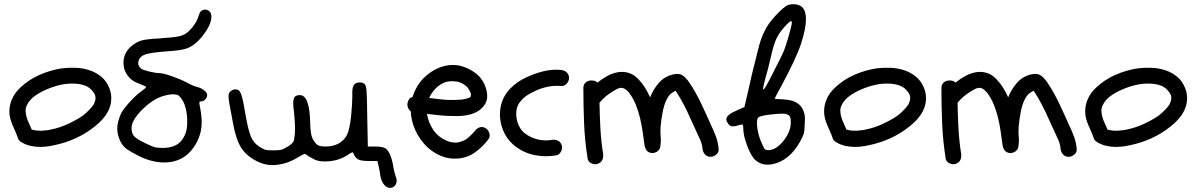

<svg xmlns="http://www.w3.org/2000/svg" viewBox="-20 -781 5785 930"><path d="M282.2 -450.2Q313.5 -454.1 347.7 -452.6Q381.8 -451.2 413.1 -440.9Q444.3 -430.7 469.7 -410.2Q495.1 -389.6 508.8 -356.4Q518.6 -333 519 -309.1Q519.5 -285.2 512.2 -263.2Q504.9 -241.2 490.7 -221.2Q476.6 -201.2 458 -184.6Q418 -148.4 370.1 -123Q322.3 -97.7 269.5 -84Q247.1 -78.1 223.1 -73.7Q199.2 -69.3 174.8 -69.3Q150.4 -69.3 127 -74.7Q103.5 -80.1 83 -92.8Q68.4 -101.6 65.4 -116.2Q59.6 -132.8 52.7 -147.5Q45.9 -162.1 39.6 -177.7Q33.2 -193.4 29.3 -209Q25.4 -224.6 25.4 -241.2Q25.4 -274.4 39.6 -304.2Q53.7 -334 78.1 -356.4Q119.1 -395.5 172.9 -418.9Q226.6 -442.4 282.2 -450.2ZM392.6 -366.2Q366.2 -376 335.9 -376Q303.7 -377 271.5 -369.6Q239.3 -362.3 210 -349.6Q182.6 -338.9 153.8 -319.8Q125 -300.8 111.3 -273.4Q103.5 -258.8 104 -243.7Q104.5 -228.5 108.9 -213.4Q113.3 -198.2 120.6 -183.1Q127.9 -168 133.8 -153.3Q149.4 -149.4 153.3 -149.4Q155.3 -148.4 158.2 -148.4Q161.1 -148.4 163.1 -148.4Q182.6 -146.5 198.2 -149.4Q209 -149.4 225.6 -153.3Q251 -158.2 274.4 -166.5Q297.9 -174.8 317.4 -184.6Q339.8 -195.3 361.3 -208Q382.8 -220.7 397.5 -234.4Q407.2 -243.2 416 -252.9Q420.9 -257.8 422.9 -260.7Q427.7 -267.6 430.7 -271Q433.6 -274.4 435.5 -279.3Q439.5 -286.1 439.5 -290Q440.4 -292 440.9 -294.9Q441.4 -297.9 442.4 -299.8V-310.5Q441.4 -314.5 441.4 -316.4Q441.4 -318.4 440.4 -320.3Q437.5 -327.1 435.1 -330.6Q432.6 -334 429.7 -337.9Q430.7 -336.9 427.2 -340.8Q423.8 -344.7 422.9 -345.7L415 -353.5Q410.2 -356.4 404.3 -360.4Q398.4 -364.3 392.6 -366.2Z M848.6 -315.4Q839.8 -324.2 818.4 -324.2Q799.8 -324.2 775.4 -317.4Q723.6 -303.7 670.4 -251.5Q617.2 -199.2 617.2 -161.1Q617.2 -135.7 628.9 -122.1Q640.6 -108.4 680.7 -88.9Q716.8 -71.3 729 -67.9Q741.2 -64.5 768.6 -64.5Q834 -64.5 862.3 -104.5Q886.7 -137.7 886.7 -184.6V-206.1Q882.8 -281.2 848.6 -315.4ZM953.1 -726.6Q961.9 -734.4 973.6 -734.4Q986.3 -734.4 995.1 -725.6Q1003.9 -716.8 1003.9 -700.2Q1003.9 -662.1 963.4 -609.9Q922.9 -557.6 879.9 -544.9Q851.6 -536.1 786.1 -532.2Q712.9 -526.4 686 -518.1Q659.2 -509.8 652.3 -489.3Q649.4 -480.5 649.4 -476.6Q649.4 -460 664.1 -448.2Q670.9 -442.4 702.6 -434.6Q734.4 -426.8 752.9 -426.8Q768.6 -426.8 810.1 -412.6Q851.6 -398.4 881.8 -382.8Q913.1 -365.2 939.5 -358.4Q957 -353.5 970.2 -342.3Q983.4 -331.1 983.4 -321.3Q983.4 -309.6 974.6 -299.8Q965.8 -290 956.1 -290Q947.3 -290 946.3 -288.1Q945.3 -286.1 946.3 -275.4Q957 -223.6 957 -187.5Q957 -139.6 935.5 -96.7Q883.8 5.9 775.4 5.9Q716.8 5.9 654.3 -24.4Q612.3 -45.9 595.2 -58.1Q578.1 -70.3 566.4 -89.8Q547.9 -124 547.9 -158.2Q547.9 -190.4 566.4 -231.4Q577.1 -252.9 610.4 -289.1Q643.6 -325.2 668.9 -341.8Q676.8 -347.7 682.6 -353Q688.5 -358.4 687.5 -359.4Q687.5 -363.3 655.3 -375Q626 -385.7 611.3 -400.4Q578.1 -432.6 578.1 -476.6Q578.1 -523.4 614.3 -555.7Q639.6 -577.1 664.1 -584.5Q688.5 -591.8 749 -594.7Q823.2 -599.6 849.1 -605.5Q875 -611.3 894.5 -629.9Q929.7 -663.1 942.4 -705.1Q947.3 -720.7 953.1 -726.6Z M1697.3 -373Q1706.1 -381.8 1722.7 -381.8Q1739.3 -381.8 1747.1 -373Q1752.9 -366.2 1755.4 -341.3Q1757.8 -316.4 1758.8 -216.8L1761.7 -71.3H1797.9Q1832 -71.3 1846.7 -62.5Q1874 -43.9 1885.7 29.3Q1889.6 54.7 1897.5 76.2Q1901.4 84 1901.4 93.8Q1901.4 108.4 1892.6 118.7Q1883.8 128.9 1869.1 128.9Q1850.6 128.9 1836.9 108.9Q1823.2 88.9 1820.3 55.7Q1814.5 23.4 1811.5 13.7L1807.6 -1H1767.6Q1728.5 -1 1713.9 -9.3Q1699.2 -17.6 1690.4 -42Q1687.5 -45.9 1669.9 -34.2Q1620.1 1 1552.7 1Q1518.6 1 1499 -10.7Q1477.5 -21.5 1465.8 -30.3Q1461.9 -35.2 1456.1 -35.2Q1450.2 -35.2 1420.9 -17.6Q1362.3 18.6 1297.9 18.6Q1260.7 18.6 1224.6 0Q1171.9 -26.4 1147 -67.4Q1122.1 -108.4 1108.4 -185.5Q1104.5 -210 1090.8 -280.3Q1086.9 -305.7 1086.9 -313.5Q1086.9 -336.9 1105.5 -344.7Q1118.2 -350.6 1129.9 -346.7Q1141.6 -344.7 1149.9 -319.3Q1158.2 -293.9 1169.9 -221.7Q1182.6 -149.4 1195.3 -119.1Q1208 -88.9 1236.3 -70.3Q1256.8 -57.6 1266.1 -55.2Q1275.4 -52.7 1303.7 -52.7Q1330.1 -52.7 1340.8 -55.2Q1351.6 -57.6 1371.1 -69.3Q1401.4 -86.9 1404.3 -103.5Q1409.2 -131.8 1409.2 -159.2Q1409.2 -180.7 1404.3 -237.3Q1400.4 -262.7 1400.4 -280.3Q1400.4 -303.7 1407.7 -312Q1415 -320.3 1432.6 -320.3Q1479.5 -320.3 1482.4 -188.5Q1483.4 -129.9 1494.1 -109.4Q1506.8 -85.9 1518.1 -78.6Q1529.3 -71.3 1558.6 -71.3Q1592.8 -71.3 1620.1 -85.9Q1649.4 -102.5 1661.6 -129.4Q1673.8 -156.2 1680.7 -219.7Q1686.5 -278.3 1686.5 -313.5V-335Q1686.5 -362.3 1697.3 -373Z M2011.7 -378.9Q2030.3 -404.3 2056.2 -423.8Q2082 -443.4 2111.3 -454.6Q2140.6 -465.8 2171.9 -466.3Q2203.1 -466.8 2234.4 -454.1Q2264.6 -442.4 2289.1 -422.4Q2313.5 -402.3 2327.1 -371.1Q2337.9 -347.7 2339.8 -320.3Q2341.8 -293 2325.2 -270.5Q2310.5 -250 2289.6 -239.3Q2268.6 -228.5 2244.6 -223.6Q2220.7 -218.8 2195.8 -218.8Q2170.9 -218.8 2148.4 -219.7Q2123 -220.7 2098.1 -223.6Q2073.2 -226.6 2047.9 -229.5Q2055.7 -185.5 2079.1 -151.4Q2102.5 -117.2 2142.6 -99.6Q2153.3 -95.7 2159.2 -93.8Q2162.1 -92.8 2164.6 -92.3Q2167 -91.8 2169.9 -91.8Q2177.7 -90.8 2183.1 -90.3Q2188.5 -89.8 2193.4 -90.8Q2200.2 -91.8 2202.6 -92.3Q2205.1 -92.8 2208 -93.8Q2218.8 -96.7 2227.1 -100.6Q2235.4 -104.5 2247.1 -113.3Q2252.9 -118.2 2262.7 -127.9Q2272.5 -137.7 2279.3 -145.5Q2289.1 -159.2 2303.2 -164.1Q2317.4 -168.9 2332 -160.2Q2344.7 -152.3 2350.1 -136.2Q2355.5 -120.1 2345.7 -106.4Q2317.4 -68.4 2278.8 -41.5Q2240.2 -14.6 2190.4 -12.7Q2150.4 -10.7 2113.3 -26.9Q2076.2 -43 2047.9 -70.3Q2012.7 -104.5 1992.2 -149.4Q1971.7 -194.3 1969.7 -241.2Q1960.9 -248 1956.5 -258.3Q1952.1 -268.6 1953.6 -279.3Q1955.1 -290 1960.9 -299.3Q1966.8 -308.6 1978.5 -311.5Q1989.3 -347.7 2011.7 -378.9ZM2246.1 -355.5Q2235.4 -369.1 2212.9 -379.9Q2194.3 -387.7 2169.4 -387.7Q2144.5 -387.7 2127 -378.9Q2104.5 -368.2 2086.9 -349.1Q2069.3 -330.1 2058.6 -306.6Q2082 -303.7 2105.5 -300.8Q2128.9 -297.9 2152.3 -296.9Q2165 -296.9 2177.7 -296.9Q2190.4 -296.9 2203.1 -297.9Q2207 -297.9 2210.4 -298.3Q2213.9 -298.8 2217.8 -298.8Q2226.6 -300.8 2231 -301.3Q2235.4 -301.8 2240.2 -303.7Q2244.1 -304.7 2250 -306.6Q2254.9 -308.6 2255.9 -309.6Q2256.8 -310.5 2258.8 -311.5L2261.7 -323.2Q2259.8 -327.1 2259.3 -330.6Q2258.8 -334 2256.8 -336.9Q2255.9 -339.8 2252.4 -345.7Q2249 -351.6 2246.1 -355.5Z M2701.2 -76.2Q2705.1 -62.5 2697.3 -46.9Q2689.5 -31.2 2673.8 -28.3Q2621.1 -19.5 2569.3 -29.8Q2517.6 -40 2473.6 -74.2Q2430.7 -108.4 2412.6 -161.6Q2394.5 -214.8 2406.2 -268.6Q2417 -316.4 2451.2 -351.6Q2485.4 -386.7 2529.3 -406.2Q2568.4 -424.8 2611.3 -435.5Q2654.3 -446.3 2697.3 -442.4Q2713.9 -440.4 2725.1 -430.2Q2736.3 -419.9 2736.3 -403.3Q2736.3 -388.7 2725.1 -376Q2713.9 -363.3 2697.3 -364.3Q2666 -367.2 2635.7 -361.3Q2605.5 -355.5 2577.1 -342.8Q2560.5 -335 2544.4 -326.2Q2528.3 -317.4 2516.6 -306.6Q2503.9 -294.9 2495.6 -283.2Q2487.3 -271.5 2483.4 -255.9Q2479.5 -240.2 2480.5 -222.7Q2481.4 -205.1 2486.8 -188Q2492.2 -170.9 2502 -156.7Q2511.7 -142.6 2525.4 -132.8Q2553.7 -112.3 2587.4 -105Q2621.1 -97.7 2653.3 -103.5Q2668.9 -106.4 2682.6 -99.6Q2696.3 -92.8 2701.2 -76.2Z M2874 12.7Q2860.4 17.6 2844.2 9.8Q2828.1 2 2826.2 -13.7Q2812.5 -99.6 2809.1 -184.1Q2805.7 -268.6 2805.7 -354.5Q2805.7 -369.1 2813.5 -377.9Q2821.3 -386.7 2832 -389.6Q2842.8 -392.6 2854.5 -390.6Q2866.2 -388.7 2874 -380.9Q2896.5 -399.4 2921.9 -413.1Q2947.3 -426.8 2973.1 -431.2Q2999 -435.5 3024.4 -428.2Q3049.8 -420.9 3072.3 -397.5Q3090.8 -377.9 3104.5 -356Q3118.2 -334 3128.9 -309.6Q3143.6 -346.7 3169.9 -377.9Q3196.3 -409.2 3237.3 -419.9Q3267.6 -427.7 3285.2 -416.5Q3302.7 -405.3 3318.4 -381.8Q3335 -357.4 3349.1 -332Q3363.3 -306.6 3376 -280.3Q3388.7 -253.9 3400.4 -227.5Q3412.1 -201.2 3423.8 -175.8Q3437.5 -147.5 3447.8 -119.6Q3458 -91.8 3460.9 -60.5Q3462.9 -43.9 3449.7 -32.7Q3436.5 -21.5 3421.9 -21.5Q3405.3 -21.5 3395 -32.7Q3384.8 -43.9 3382.8 -60.5Q3380.9 -84 3370.6 -106Q3360.4 -127.9 3350.6 -149.4Q3339.8 -171.9 3329.6 -195.3Q3319.3 -218.8 3308.6 -241.2Q3297.9 -263.7 3285.6 -286.1Q3273.4 -308.6 3259.8 -330.1Q3257.8 -333 3255.9 -335.9Q3253.9 -338.9 3252 -341.8Q3232.4 -331.1 3223.6 -321.3Q3214.8 -311.5 3207 -294.9Q3200.2 -280.3 3195.8 -264.2Q3191.4 -248 3188.5 -231.4Q3182.6 -200.2 3179.7 -166Q3177.7 -140.6 3180.2 -117.2Q3182.6 -93.8 3177.7 -68.4Q3174.8 -52.7 3159.7 -44.9Q3144.5 -37.1 3129.9 -41Q3116.2 -44.9 3109.9 -55.2Q3103.5 -65.4 3101.6 -79.1Q3097.7 -110.4 3092.8 -143.6Q3087.9 -176.8 3080.1 -209.5Q3072.3 -242.2 3060.1 -272.9Q3047.9 -303.7 3028.3 -330.1Q3014.6 -347.7 3000.5 -353.5Q2986.3 -359.4 2965.8 -348.6Q2943.4 -336.9 2921.9 -320.3Q2900.4 -303.7 2883.8 -283.2Q2884.8 -220.7 2888.2 -158.7Q2891.6 -96.7 2901.4 -35.2Q2903.3 -18.6 2897 -5.4Q2890.6 7.8 2874 12.7Z M3768.6 -230.5Q3751 -230.5 3715.8 -226.6Q3658.2 -220.7 3651.4 -210Q3646.5 -201.2 3646.5 -188.5Q3646.5 -135.7 3673.8 -78.1Q3681.6 -60.5 3686 -57.1Q3690.4 -53.7 3701.2 -53.7Q3738.3 -53.7 3774.4 -98.1Q3810.5 -142.6 3810.5 -189.5Q3810.5 -215.8 3800.3 -223.1Q3790 -230.5 3768.6 -230.5ZM3815.4 -670.9Q3815.4 -678.7 3812.5 -678.7Q3804.7 -678.7 3780.3 -651.4Q3754.9 -623 3741.2 -594.7Q3727.5 -566.4 3714.8 -508.8Q3696.3 -429.7 3687.5 -402.3Q3675.8 -358.4 3675.8 -350.6Q3675.8 -347.7 3677.7 -347.7Q3684.6 -347.7 3725.6 -430.7Q3768.6 -513.7 3777.3 -535.2Q3786.1 -557.6 3800.8 -608.9Q3815.4 -660.2 3815.4 -670.9ZM3796.9 -756.8Q3807.6 -760.7 3822.3 -760.7Q3841.8 -760.7 3854.5 -753.9Q3883.8 -740.2 3883.8 -687.5Q3883.8 -642.6 3860.4 -570.3Q3836.9 -499 3765.6 -366.2Q3733.4 -308.6 3733.4 -303.7Q3733.4 -300.8 3751.5 -300.8Q3769.5 -300.8 3795.9 -297.4Q3822.3 -293.9 3838.9 -283.2Q3859.4 -271.5 3869.1 -250Q3878.9 -229.5 3878.9 -207Q3878.9 -203.1 3878.4 -194.8Q3877.9 -186.5 3877.9 -180.7Q3877 -147.5 3874 -135.7Q3871.1 -124 3856.4 -96.7Q3803.7 -2 3720.7 14.6Q3710.9 16.6 3695.3 16.6Q3666 16.6 3640.6 -3.9Q3619.1 -22.5 3599.6 -73.7Q3580.1 -125 3580.1 -161.1Q3580.1 -174.8 3578.1 -176.8Q3576.2 -178.7 3567.4 -176.8Q3541 -168.9 3529.3 -168.9Q3515.6 -168.9 3507.8 -180.7Q3498 -194.3 3498 -203.1Q3498 -224.6 3550.8 -247.1L3585.9 -262.7L3607.4 -355.5Q3615.2 -396.5 3651.4 -538.1Q3664.1 -592.8 3683.6 -630.9Q3699.2 -665 3737.3 -706.1Q3775.4 -747.1 3796.9 -756.8Z M4228.5 -450.2Q4259.8 -454.1 4293.9 -452.6Q4328.1 -451.2 4359.4 -440.9Q4390.6 -430.7 4416 -410.2Q4441.4 -389.6 4455.1 -356.4Q4464.8 -333 4465.3 -309.1Q4465.8 -285.2 4458.5 -263.2Q4451.2 -241.2 4437 -221.2Q4422.9 -201.2 4404.3 -184.6Q4364.3 -148.4 4316.4 -123Q4268.6 -97.7 4215.8 -84Q4193.4 -78.1 4169.4 -73.7Q4145.5 -69.3 4121.1 -69.3Q4096.7 -69.3 4073.2 -74.7Q4049.8 -80.1 4029.3 -92.8Q4014.6 -101.6 4011.7 -116.2Q4005.9 -132.8 3999 -147.5Q3992.2 -162.1 3985.8 -177.7Q3979.5 -193.4 3975.6 -209Q3971.7 -224.6 3971.7 -241.2Q3971.7 -274.4 3985.8 -304.2Q4000 -334 4024.4 -356.4Q4065.4 -395.5 4119.1 -418.9Q4172.9 -442.4 4228.5 -450.2ZM4338.9 -366.2Q4312.5 -376 4282.2 -376Q4250 -377 4217.8 -369.6Q4185.5 -362.3 4156.2 -349.6Q4128.9 -338.9 4100.1 -319.8Q4071.3 -300.8 4057.6 -273.4Q4049.8 -258.8 4050.3 -243.7Q4050.8 -228.5 4055.2 -213.4Q4059.6 -198.2 4066.9 -183.1Q4074.2 -168 4080.1 -153.3Q4095.7 -149.4 4099.6 -149.4Q4101.6 -148.4 4104.5 -148.4Q4107.4 -148.4 4109.4 -148.4Q4128.9 -146.5 4144.5 -149.4Q4155.3 -149.4 4171.9 -153.3Q4197.3 -158.2 4220.7 -166.5Q4244.1 -174.8 4263.7 -184.6Q4286.1 -195.3 4307.6 -208Q4329.1 -220.7 4343.8 -234.4Q4353.5 -243.2 4362.3 -252.9Q4367.2 -257.8 4369.1 -260.7Q4374 -267.6 4377 -271Q4379.9 -274.4 4381.8 -279.3Q4385.7 -286.1 4385.7 -290Q4386.7 -292 4387.2 -294.9Q4387.7 -297.9 4388.7 -299.8V-310.5Q4387.7 -314.5 4387.7 -316.4Q4387.7 -318.4 4386.7 -320.3Q4383.8 -327.1 4381.3 -330.6Q4378.9 -334 4376 -337.9Q4377 -336.9 4373.5 -340.8Q4370.1 -344.7 4369.1 -345.7L4361.3 -353.5Q4356.4 -356.4 4350.6 -360.4Q4344.7 -364.3 4338.9 -366.2Z M4608.4 12.7Q4594.7 17.6 4578.6 9.8Q4562.5 2 4560.5 -13.7Q4546.9 -99.6 4543.5 -184.1Q4540 -268.6 4540 -354.5Q4540 -369.1 4547.9 -377.9Q4555.7 -386.7 4566.4 -389.6Q4577.1 -392.6 4588.9 -390.6Q4600.6 -388.7 4608.4 -380.9Q4630.9 -399.4 4656.2 -413.1Q4681.6 -426.8 4707.5 -431.2Q4733.4 -435.5 4758.8 -428.2Q4784.2 -420.9 4806.6 -397.5Q4825.2 -377.9 4838.9 -356Q4852.5 -334 4863.3 -309.6Q4877.9 -346.7 4904.3 -377.9Q4930.7 -409.2 4971.7 -419.9Q5002 -427.7 5019.5 -416.5Q5037.1 -405.3 5052.7 -381.8Q5069.3 -357.4 5083.5 -332Q5097.7 -306.6 5110.4 -280.3Q5123 -253.9 5134.8 -227.5Q5146.5 -201.2 5158.2 -175.8Q5171.9 -147.5 5182.1 -119.6Q5192.4 -91.8 5195.3 -60.5Q5197.3 -43.9 5184.1 -32.7Q5170.9 -21.5 5156.2 -21.5Q5139.6 -21.5 5129.4 -32.7Q5119.1 -43.9 5117.2 -60.5Q5115.2 -84 5105 -106Q5094.7 -127.9 5085 -149.4Q5074.2 -171.9 5064 -195.3Q5053.7 -218.8 5043 -241.2Q5032.2 -263.7 5020 -286.1Q5007.8 -308.6 4994.1 -330.1Q4992.2 -333 4990.2 -335.9Q4988.3 -338.9 4986.3 -341.8Q4966.8 -331.1 4958 -321.3Q4949.2 -311.5 4941.4 -294.9Q4934.6 -280.3 4930.2 -264.2Q4925.8 -248 4922.9 -231.4Q4917 -200.2 4914.1 -166Q4912.1 -140.6 4914.6 -117.2Q4917 -93.8 4912.1 -68.4Q4909.2 -52.7 4894 -44.9Q4878.9 -37.1 4864.3 -41Q4850.6 -44.9 4844.2 -55.2Q4837.9 -65.4 4835.9 -79.1Q4832 -110.4 4827.1 -143.6Q4822.3 -176.8 4814.5 -209.5Q4806.6 -242.2 4794.4 -272.9Q4782.2 -303.7 4762.7 -330.1Q4749 -347.7 4734.9 -353.5Q4720.7 -359.4 4700.2 -348.6Q4677.7 -336.9 4656.2 -320.3Q4634.8 -303.7 4618.2 -283.2Q4619.1 -220.7 4622.6 -158.7Q4626 -96.7 4635.7 -35.2Q4637.7 -18.6 4631.3 -5.4Q4625 7.8 4608.4 12.7Z M5493.2 -450.2Q5524.4 -454.1 5558.6 -452.6Q5592.8 -451.2 5624 -440.9Q5655.3 -430.7 5680.7 -410.2Q5706.1 -389.6 5719.7 -356.4Q5729.5 -333 5730 -309.1Q5730.5 -285.2 5723.1 -263.2Q5715.8 -241.2 5701.7 -221.2Q5687.5 -201.2 5668.9 -184.6Q5628.9 -148.4 5581.1 -123Q5533.2 -97.7 5480.5 -84Q5458 -78.1 5434.1 -73.7Q5410.2 -69.3 5385.7 -69.3Q5361.3 -69.3 5337.9 -74.7Q5314.5 -80.1 5293.9 -92.8Q5279.3 -101.6 5276.4 -116.2Q5270.5 -132.8 5263.7 -147.5Q5256.8 -162.1 5250.5 -177.7Q5244.1 -193.4 5240.2 -209Q5236.3 -224.6 5236.3 -241.2Q5236.3 -274.4 5250.5 -304.2Q5264.6 -334 5289.1 -356.4Q5330.1 -395.5 5383.8 -418.9Q5437.5 -442.4 5493.2 -450.2ZM5603.5 -366.2Q5577.1 -376 5546.9 -376Q5514.6 -377 5482.4 -369.6Q5450.2 -362.3 5420.9 -349.6Q5393.6 -338.9 5364.7 -319.8Q5335.9 -300.8 5322.3 -273.4Q5314.5 -258.8 5314.9 -243.7Q5315.4 -228.5 5319.8 -213.4Q5324.2 -198.2 5331.5 -183.1Q5338.9 -168 5344.7 -153.3Q5360.4 -149.4 5364.3 -149.4Q5366.2 -148.4 5369.1 -148.4Q5372.1 -148.4 5374 -148.4Q5393.6 -146.5 5409.2 -149.4Q5419.9 -149.4 5436.5 -153.3Q5461.9 -158.2 5485.4 -166.5Q5508.8 -174.8 5528.3 -184.6Q5550.8 -195.3 5572.3 -208Q5593.8 -220.7 5608.4 -234.4Q5618.2 -243.2 5627 -252.9Q5631.8 -257.8 5633.8 -260.7Q5638.7 -267.6 5641.6 -271Q5644.5 -274.4 5646.5 -279.3Q5650.4 -286.1 5650.4 -290Q5651.4 -292 5651.9 -294.9Q5652.3 -297.9 5653.3 -299.8V-310.5Q5652.3 -314.5 5652.3 -316.4Q5652.3 -318.4 5651.4 -320.3Q5648.4 -327.1 5646 -330.6Q5643.6 -334 5640.6 -337.9Q5641.6 -336.9 5638.2 -340.8Q5634.8 -344.7 5633.8 -345.7L5626 -353.5Q5621.1 -356.4 5615.2 -360.4Q5609.4 -364.3 5603.5 -366.2Z"/></svg>

Font: Schoolbell
Style: Regular
Weight: 400
Designer: Font Diner, Inc
Foundry: Font Diner, Inc
Version: Version 1.001